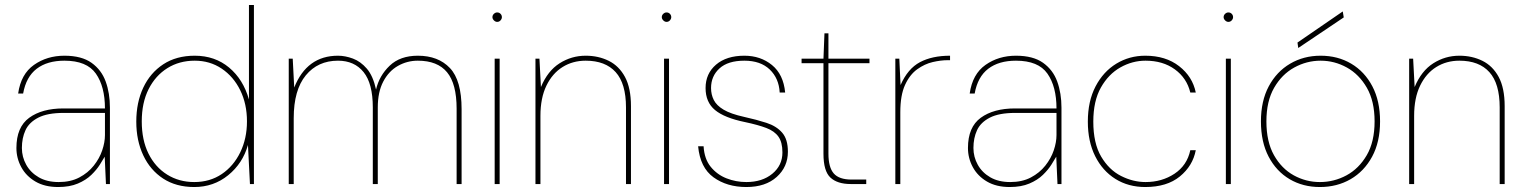

<svg xmlns="http://www.w3.org/2000/svg" viewBox="-20 -740 6129 772"><path d="M214 12Q160 12 122.5 -10Q85 -32 65.5 -68Q46 -104 46 -145Q46 -229 97.5 -266.5Q149 -304 235 -304H402Q402 -392 365.5 -444Q329 -496 239 -496Q170 -496 127.5 -463.5Q85 -431 73 -364H53Q64 -442 116.5 -479Q169 -516 239 -516Q308 -516 348 -487.5Q388 -459 405 -412Q422 -365 422 -307V0H406L401 -110Q394 -98 381.5 -78Q369 -58 347.5 -37Q326 -16 293 -2Q260 12 214 12ZM216 -8Q264 -8 299 -26.5Q334 -45 357 -74Q380 -103 391 -135.5Q402 -168 402 -197V-286H236Q171 -286 134 -267Q97 -248 82.5 -216.5Q68 -185 68 -145Q68 -109 85.5 -77.5Q103 -46 136 -27Q169 -8 216 -8Z M761 12Q688 12 636 -22Q584 -56 556 -115.5Q528 -175 528 -251Q528 -328 556 -387.5Q584 -447 636.5 -481.5Q689 -516 763 -516Q844 -516 901 -468.5Q958 -421 981 -340V-720H1001V0H985L977 -157Q956 -83 897.5 -35.5Q839 12 761 12ZM761 -8Q824 -8 871.5 -40Q919 -72 946 -127.5Q973 -183 973 -252Q973 -322 946 -377Q919 -432 871.5 -464Q824 -496 763 -496Q701 -496 653 -466Q605 -436 577.5 -381.5Q550 -327 550 -252Q550 -177 577 -122.5Q604 -68 652 -38Q700 -8 761 -8Z M1141 0V-504H1157L1163 -388Q1214 -516 1339 -516Q1368 -516 1399 -504.5Q1430 -493 1455 -464Q1480 -435 1492 -380Q1505 -436 1547 -476Q1589 -516 1660 -516Q1742 -516 1789 -466.5Q1836 -417 1836 -301V0H1816V-303Q1816 -403 1777.5 -449.5Q1739 -496 1660 -496Q1617 -496 1580 -475Q1543 -454 1521 -412Q1499 -370 1499 -308V0H1479V-308Q1479 -404 1442 -450Q1405 -496 1339 -496Q1258 -496 1209.5 -437Q1161 -378 1161 -265V0Z M1979 -652Q1972 -652 1966 -658Q1960 -664 1960 -671Q1960 -679 1966 -684.5Q1972 -690 1979 -690Q1987 -690 1992.5 -684.5Q1998 -679 1998 -671Q1998 -664 1992.5 -658Q1987 -652 1979 -652ZM1969 0V-504H1989V0Z M2133 0V-504H2149L2155 -390Q2182 -455 2230 -485.5Q2278 -516 2335 -516Q2386 -516 2427.5 -495.5Q2469 -475 2493 -430.5Q2517 -386 2517 -313V0H2497V-308Q2497 -404 2455.5 -450Q2414 -496 2335 -496Q2283 -496 2242 -470.5Q2201 -445 2177 -395.5Q2153 -346 2153 -274V0Z M2660 -652Q2653 -652 2647 -658Q2641 -664 2641 -671Q2641 -679 2647 -684.5Q2653 -690 2660 -690Q2668 -690 2673.5 -684.5Q2679 -679 2679 -671Q2679 -664 2673.5 -658Q2668 -652 2660 -652ZM2650 0V-504H2670V0Z M2981 12Q2903 12 2849 -27Q2795 -66 2787 -152H2809Q2812 -101 2837.5 -69.5Q2863 -38 2901 -23Q2939 -8 2981 -8Q3045 -8 3085.5 -41.5Q3126 -75 3126 -127Q3126 -168 3110 -190.5Q3094 -213 3061 -225.5Q3028 -238 2976 -249Q2893 -266 2855 -297.5Q2817 -329 2817 -386Q2817 -444 2859 -480Q2901 -516 2973 -516Q3038 -516 3084 -478.5Q3130 -441 3137 -368H3115Q3112 -425 3075 -460.5Q3038 -496 2973 -496Q2907 -496 2873 -465Q2839 -434 2839 -386Q2839 -360 2850 -338Q2861 -316 2889.5 -299Q2918 -282 2972 -270Q3022 -259 3062 -246Q3102 -233 3125 -206.5Q3148 -180 3148 -130Q3148 -69 3103 -28.5Q3058 12 2981 12Z M3401 0Q3347 0 3319 -26Q3291 -52 3291 -122V-486H3203V-504H3291L3295 -606H3311V-504H3476V-486H3311V-122Q3311 -67 3332.5 -42.5Q3354 -18 3404 -18H3463V0Z M3580 0V-504H3596L3601 -398Q3630 -464 3679 -490Q3728 -516 3800 -516V-498H3791Q3763 -498 3730.5 -490.5Q3698 -483 3668 -461.5Q3638 -440 3619 -398.5Q3600 -357 3600 -289V0Z M4040 12Q3986 12 3948.5 -10Q3911 -32 3891.5 -68Q3872 -104 3872 -145Q3872 -229 3923.5 -266.5Q3975 -304 4061 -304H4228Q4228 -392 4191.5 -444Q4155 -496 4065 -496Q3996 -496 3953.5 -463.5Q3911 -431 3899 -364H3879Q3890 -442 3942.5 -479Q3995 -516 4065 -516Q4134 -516 4174 -487.5Q4214 -459 4231 -412Q4248 -365 4248 -307V0H4232L4227 -110Q4220 -98 4207.5 -78Q4195 -58 4173.5 -37Q4152 -16 4119 -2Q4086 12 4040 12ZM4042 -8Q4090 -8 4125 -26.5Q4160 -45 4183 -74Q4206 -103 4217 -135.5Q4228 -168 4228 -197V-286H4062Q3997 -286 3960 -267Q3923 -248 3908.5 -216.5Q3894 -185 3894 -145Q3894 -109 3911.5 -77.5Q3929 -46 3962 -27Q3995 -8 4042 -8Z M4585 12Q4517 12 4465 -20.5Q4413 -53 4383.5 -112Q4354 -171 4354 -251Q4354 -333 4385 -392.5Q4416 -452 4468.5 -484Q4521 -516 4585 -516Q4667 -516 4721 -474Q4775 -432 4788 -368H4766Q4752 -426 4704 -461Q4656 -496 4586 -496Q4533 -496 4485 -469Q4437 -442 4406.5 -388Q4376 -334 4376 -251Q4376 -164 4407.5 -110.5Q4439 -57 4487.5 -32.5Q4536 -8 4586 -8Q4652 -8 4702.5 -41.5Q4753 -75 4766 -136H4788Q4776 -73 4724 -30.5Q4672 12 4585 12Z M4919 -652Q4912 -652 4906 -658Q4900 -664 4900 -671Q4900 -679 4906 -684.5Q4912 -690 4919 -690Q4927 -690 4932.5 -684.5Q4938 -679 4938 -671Q4938 -664 4932.5 -658Q4927 -652 4919 -652ZM4909 0V-504H4929V0Z M5287 12Q5219 12 5165.5 -19.5Q5112 -51 5081 -110Q5050 -169 5050 -252Q5050 -334 5081.5 -393Q5113 -452 5167.5 -484Q5222 -516 5290 -516Q5359 -516 5413 -484Q5467 -452 5498 -393Q5529 -334 5529 -252Q5529 -169 5497 -110Q5465 -51 5410.5 -19.5Q5356 12 5287 12ZM5287 -8Q5344 -8 5394 -35Q5444 -62 5475.5 -116Q5507 -170 5507 -252Q5507 -333 5476 -387Q5445 -441 5395.5 -468.5Q5346 -496 5290 -496Q5234 -496 5184 -468.5Q5134 -441 5103 -387Q5072 -333 5072 -252Q5072 -170 5102.5 -116Q5133 -62 5182 -35Q5231 -8 5287 -8ZM5200 -547 5197 -569 5379 -694 5383 -670Z M5646 0V-504H5662L5668 -390Q5695 -455 5743 -485.5Q5791 -516 5848 -516Q5899 -516 5940.5 -495.5Q5982 -475 6006 -430.5Q6030 -386 6030 -313V0H6010V-308Q6010 -404 5968.5 -450Q5927 -496 5848 -496Q5796 -496 5755 -470.5Q5714 -445 5690 -395.5Q5666 -346 5666 -274V0Z"/></svg>

Font: DM Sans Thin
Style: Regular
Weight: 100
Designer: Colophon Foundry, Jonny Pinhorn
Foundry: Colophon Foundry
Version: Version 4.004; ttfautohint (v1.8.4.7-5d5b)